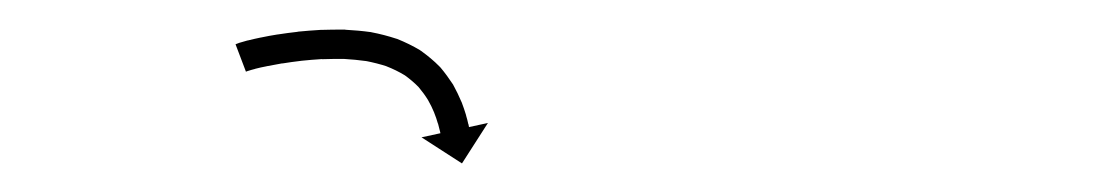

<svg xmlns="http://www.w3.org/2000/svg" viewBox="-20 -576 760 131"><path d="M142.8 -546.6C142.1 -546.3 141.4 -546.1 140.7 -545.8L147.8 -527.1C148.3 -527.3 148.9 -527.5 149.4 -527.7C149.4 -527.7 149.4 -527.7 149.3 -527.7C149.2 -527.6 149.2 -527.6 149.2 -527.6C150.8 -528.1 152.4 -528.6 154.1 -529C154.1 -529 154 -529 154 -529C153.9 -529 153.9 -529 153.9 -529C156.6 -529.7 159.3 -530.3 162 -530.8C162 -530.8 162 -530.8 161.9 -530.8C161.9 -530.8 161.9 -530.8 161.9 -530.8C165.5 -531.5 169.1 -532.2 172.7 -532.8C172.7 -532.8 172.7 -532.8 172.6 -532.8C172.6 -532.8 172.6 -532.7 172.6 -532.7C176.9 -533.4 181.2 -534 185.5 -534.5C185.5 -534.5 185.5 -534.5 185.4 -534.5C185.4 -534.5 185.3 -534.5 185.3 -534.5C190.1 -535 195 -535.4 199.8 -535.7C199.8 -535.7 199.7 -535.6 199.7 -535.6C199.6 -535.6 199.5 -535.6 199.5 -535.6C204.7 -535.8 209.8 -535.8 215 -535.8C215 -535.8 214.9 -535.8 214.8 -535.8C214.7 -535.8 214.6 -535.8 214.6 -535.8C219.8 -535.5 225 -535 230.1 -534.3C230.1 -534.3 230 -534.3 229.8 -534.3C229.7 -534.4 229.6 -534.4 229.6 -534.4C234.6 -533.4 239.5 -532.2 244.3 -530.6C244.3 -530.6 244.1 -530.7 244 -530.7C243.8 -530.8 243.6 -530.8 243.6 -530.8C248 -529.1 252.3 -527 256.4 -524.5C256.4 -524.5 256.3 -524.6 256.1 -524.7C255.9 -524.9 255.7 -525 255.7 -525C259.3 -522.4 262.7 -519.6 265.7 -516.5C265.7 -516.5 265.6 -516.6 265.5 -516.8C265.3 -516.9 265.2 -517.1 265.2 -517.1C267.8 -514 270.1 -510.9 272.2 -507.5C272.2 -507.5 272.2 -507.6 272.1 -507.8C272 -507.9 271.9 -508 271.9 -508C273.6 -505 275.1 -502 276.4 -498.8C276.4 -498.8 276.4 -498.9 276.3 -499C276.3 -499.1 276.2 -499.2 276.2 -499.2C277.2 -496.7 278.1 -494.2 278.8 -491.6C278.8 -491.6 278.8 -491.7 278.8 -491.7C278.8 -491.8 278.8 -491.9 278.8 -491.9C279.2 -490.2 279.7 -488.5 280.1 -486.8C280.1 -486.8 280.1 -486.8 280.1 -486.9C280.1 -486.9 280.1 -486.9 280.1 -486.9C280.2 -486.3 280.3 -485.7 280.5 -485.1L267.6 -482.3L295.2 -464.5L312.9 -492.1L300 -489.3C299.9 -490 299.7 -490.6 299.6 -491.3C299.6 -491.3 299.6 -491.3 299.6 -491.4C299.5 -491.4 299.5 -491.4 299.5 -491.4C299.1 -493.3 298.6 -495.3 298 -497.2C298 -497.2 298 -497.2 298 -497.3C298 -497.4 298 -497.4 298 -497.4C297.1 -500.4 296.1 -503.3 295 -506.2C295 -506.2 294.9 -506.3 294.9 -506.4C294.9 -506.5 294.8 -506.6 294.8 -506.6C293.2 -510.4 291.4 -514.1 289.5 -517.6C289.5 -517.6 289.4 -517.8 289.3 -517.9C289.2 -518 289.2 -518.2 289.2 -518.2C286.5 -522.3 283.6 -526.3 280.5 -530C280.5 -530 280.3 -530.1 280.2 -530.3C280.1 -530.4 279.9 -530.6 279.9 -530.6C276.1 -534.5 271.8 -538 267.4 -541.2C267.4 -541.2 267.2 -541.3 267 -541.4C266.9 -541.6 266.7 -541.7 266.7 -541.7C261.7 -544.7 256.5 -547.2 251.1 -549.4C251.1 -549.4 250.9 -549.5 250.8 -549.5C250.6 -549.6 250.4 -549.6 250.4 -549.6C244.9 -551.4 239.2 -552.9 233.4 -554C233.4 -554 233.3 -554 233.1 -554.1C233 -554.1 232.9 -554.1 232.9 -554.1C227.2 -554.9 221.4 -555.4 215.7 -555.7C215.7 -555.7 215.6 -555.7 215.5 -555.8C215.4 -555.8 215.3 -555.8 215.3 -555.8C209.8 -555.8 204.3 -555.8 198.8 -555.6C198.8 -555.6 198.8 -555.6 198.7 -555.6C198.6 -555.6 198.6 -555.6 198.6 -555.6C193.5 -555.3 188.4 -554.9 183.3 -554.4C183.3 -554.4 183.3 -554.4 183.2 -554.4C183.2 -554.4 183.1 -554.3 183.1 -554.3C178.6 -553.8 174.1 -553.2 169.6 -552.5C169.6 -552.5 169.5 -552.5 169.5 -552.5C169.5 -552.5 169.4 -552.5 169.4 -552.5C165.6 -551.9 161.8 -551.2 158 -550.4C158 -550.4 158 -550.4 157.9 -550.4C157.9 -550.4 157.9 -550.4 157.9 -550.4C154.9 -549.8 152 -549.1 149.1 -548.4C149.1 -548.4 149 -548.4 149 -548.4C148.9 -548.4 148.9 -548.4 148.9 -548.4C146.9 -547.8 145 -547.3 143 -546.7C143 -546.7 143 -546.6 142.9 -546.6C142.8 -546.6 142.8 -546.6 142.8 -546.6Z"/></svg>

Font: FRB American Cursive Just Arrows Extralight
Style: Italic
Weight: 200
Italic angle: -25°
Version: Version 2.0;Modular Font Editor K font №1